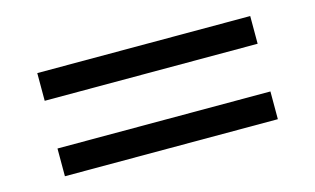

<svg xmlns="http://www.w3.org/2000/svg" viewBox="-52 -668 943 575"><g transform="rotate(-15 420.0 -380.0)"><path d="M89.8 -540H750V-454.1H89.8ZM89.8 -306.2H750V-220.2H89.8Z"/></g></svg>

Font: FORM UDPGothic
Style: Bold
Weight: 700
Foundry: Pronama LLC
Version: Version 1.051